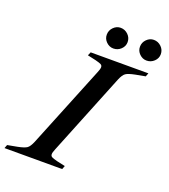

<svg xmlns="http://www.w3.org/2000/svg" viewBox="-207 -971 954 1082"><g transform="rotate(20 269.5 -430.5)"><path d="M-46 -21 13 -32Q53 -40 67 -50Q81 -60 94 -91L293 -582Q302 -603 302 -614Q302 -625 292.5 -630Q283 -635 259 -641L209 -652L218 -673H564L556 -652L497 -641Q457 -633 442.5 -623Q428 -613 415 -582L217 -91Q208 -70 208 -59Q208 -48 217 -43Q226 -38 250 -32L300 -21L292 0H-54ZM269 -798Q269 -824 287.5 -842.5Q306 -861 330 -861Q356 -861 375 -842.5Q394 -824 394 -798Q394 -773 375 -755Q356 -737 330 -737Q306 -737 287.5 -755Q269 -773 269 -798ZM468 -798Q468 -824 486.5 -842.5Q505 -861 529 -861Q555 -861 574 -842.5Q593 -824 593 -798Q593 -773 574 -755Q555 -737 529 -737Q505 -737 486.5 -755Q468 -773 468 -798Z"/></g></svg>

Font: Ibarra Real Nova
Style: Italic
Weight: 400
Italic angle: -22°
Designer: Jose Maria Ribagorda & Octavio Pardo
Foundry: Octavio Pardo
Version: Version 1.014